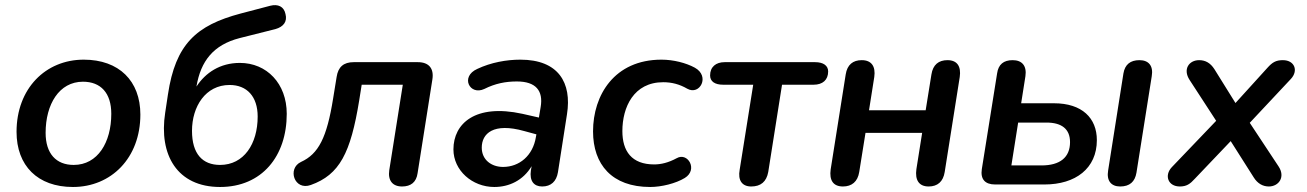

<svg xmlns="http://www.w3.org/2000/svg" viewBox="-20 -736 5214 766"><path d="M271 10C423 10 540 -105 540 -279C540 -413 455 -498 314 -498C162 -498 46 -383 46 -210C46 -75 130 10 271 10ZM274 -78C204 -78 162 -123 162 -206C162 -320 216 -410 311 -410C382 -410 424 -365 424 -282C424 -168 370 -78 274 -78Z M858 10C1025 10 1124 -113 1124 -282C1124 -403 1044 -485 937 -485C858 -485 800 -446 764 -391V-392C781 -492 831 -557 936 -584L1079 -620C1111 -629 1127 -650 1119 -680C1113 -710 1089 -721 1058 -713L940 -682C763 -635 680 -560 650 -359L639 -286C613 -118 687 10 858 10ZM858 -78C788 -78 746 -122 746 -214C746 -311 800 -397 896 -397C965 -397 1008 -351 1008 -271C1008 -162 953 -78 858 -78Z M1584 8C1619 8 1641 -9 1646 -45L1705 -419C1712 -463 1691 -488 1647 -488H1391C1351 -488 1329 -469 1323 -429L1309 -343C1284 -187 1251 -122 1181 -90C1125 -64 1154 26 1220 2C1335 -39 1379 -126 1413 -335L1423 -398H1587L1533 -57C1527 -16 1546 8 1584 8Z M1952 10C2011 10 2067 -16 2101 -73L2098 -56C2092 -14 2110 8 2143 8C2178 8 2200 -12 2206 -49L2242 -280C2262 -406 2208 -498 2056 -498C2001 -498 1939 -487 1884 -461C1815 -430 1854 -354 1912 -381C1956 -403 1997 -411 2042 -411C2118 -411 2148 -374 2137 -309L2130 -267L2064 -282C1876 -323 1789 -243 1789 -140C1789 -56 1864 10 1952 10ZM1902 -147C1902 -203 1948 -248 2072 -213L2120 -200L2118 -189C2106 -115 2052 -70 1987 -70C1941 -70 1902 -98 1902 -147Z M2574 10C2619 10 2676 -4 2712 -26C2766 -59 2724 -130 2680 -105C2647 -87 2617 -80 2590 -80C2500 -80 2463 -133 2463 -213C2463 -308 2508 -408 2626 -408C2660 -408 2691 -400 2722 -382C2772 -354 2814 -432 2752 -466C2717 -485 2667 -498 2619 -498C2431 -498 2346 -356 2346 -212C2346 -80 2421 10 2574 10Z M2977 8C3015 8 3038 -11 3045 -50L3100 -398H3226C3262 -398 3284 -417 3284 -451C3284 -474 3265 -488 3232 -488H2871C2836 -488 2813 -469 2813 -435C2813 -411 2832 -398 2865 -398H2985L2931 -59C2923 -16 2941 8 2977 8Z M3343 8C3378 8 3402 -11 3408 -50L3433 -206H3659L3636 -61C3630 -18 3646 8 3685 8C3720 8 3743 -11 3749 -50L3809 -429C3815 -471 3799 -496 3760 -496C3725 -496 3702 -478 3696 -439L3673 -296H3447L3468 -429C3474 -471 3457 -496 3418 -496C3383 -496 3360 -478 3354 -439L3294 -60C3288 -17 3304 8 3343 8Z M3950 0H4147C4271 0 4356 -64 4356 -177C4356 -265 4297 -324 4185 -324H4054L4071 -432C4077 -473 4058 -496 4020 -496C3984 -496 3963 -479 3958 -443L3897 -61C3891 -21 3910 0 3950 0ZM4135 -76H4015L4042 -247H4155C4215 -247 4249 -222 4249 -169C4249 -108 4209 -76 4135 -76ZM4449 8C4487 8 4508 -11 4514 -47L4575 -432C4582 -473 4563 -496 4526 -496C4490 -496 4468 -479 4462 -443L4401 -56C4394 -15 4413 8 4449 8Z M4687 8C4714 8 4728 -2 4747 -23L4890 -173L4982 -28C4997 -4 5018 8 5042 8C5082 8 5109 -30 5081 -72L4966 -246L5130 -421C5161 -454 5145 -496 5098 -496C5070 -496 5056 -487 5037 -466L4909 -325L4825 -460C4809 -485 4789 -496 4764 -496C4724 -496 4698 -460 4726 -417L4832 -254L4655 -69C4624 -36 4640 8 4687 8Z"/></svg>

Font: SN Pro Semibold
Style: Italic
Weight: 600
Italic angle: -9°
Designer: Tobias Whetton
Foundry: Supernotes
Version: Version 1.001;Glyphs 3.2 (3249)